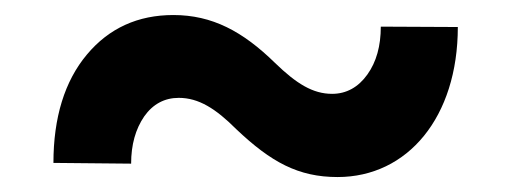

<svg xmlns="http://www.w3.org/2000/svg" viewBox="-20 -423 688 258"><path d="M491.7 -387.2C491.7 -361.3 485.8 -339.8 473.6 -322.8C461.4 -305.7 445.3 -296.9 426.3 -296.9C400.4 -296.9 378.4 -310.5 349.6 -338.4C306.2 -380.9 265.1 -402.8 212.9 -402.8C165.5 -402.8 126.5 -385.3 96.7 -349.6C66.9 -314 51.8 -265.1 51.8 -204.1L156.2 -203.1C156.2 -228.5 162.1 -249.5 173.8 -266.6C185.5 -283.2 201.2 -291.5 220.2 -291.5C247.1 -291.5 270 -276.9 297.4 -249.5C344.2 -205.1 380.9 -185.1 433.6 -185.1C527.8 -185.1 595.2 -265.6 595.2 -386.7Z"/></svg>

Font: Vazirmatn
Style: Bold
Weight: 700
Designer: Saber Rastikerdar
Foundry: Saber Rastikerdar
Version: Version 33.003